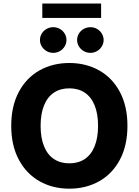

<svg xmlns="http://www.w3.org/2000/svg" viewBox="-20 -1081 802 1110"><path d="M380.9 9.8Q284.7 9.8 208.5 -33.2Q132.3 -76.2 88.6 -158.2Q44.9 -240.2 44.9 -353.5Q44.9 -467.3 88.6 -549.3Q132.3 -631.3 208.5 -674.1Q284.7 -716.8 380.9 -716.8Q476.6 -716.8 553 -674.1Q629.4 -631.3 673.1 -549.3Q716.8 -467.3 716.8 -353.5Q716.8 -239.7 673.1 -157.7Q629.4 -75.7 553 -33Q476.6 9.8 380.9 9.8ZM380.9 -570.3Q329.1 -570.3 291.7 -545.4Q254.4 -520.5 234.6 -471.7Q214.8 -422.9 214.8 -353.5Q214.8 -284.2 234.6 -235.4Q254.4 -186.5 291.7 -161.6Q329.1 -136.7 380.9 -136.7Q432.6 -136.7 470 -161.6Q507.3 -186.5 527.1 -235.4Q546.9 -284.2 546.9 -353.5Q546.9 -422.9 527.1 -471.7Q507.3 -520.5 470 -545.4Q432.6 -570.3 380.9 -570.3ZM210.9 -849.6Q210.9 -869.6 221.2 -886.7Q231.4 -903.8 249.3 -913.8Q267.1 -923.8 288.1 -923.8Q308.6 -923.8 326.2 -913.8Q343.8 -903.8 354 -886.7Q364.3 -869.6 364.3 -849.6Q364.3 -830.1 354 -813Q343.8 -795.9 326.2 -785.6Q308.6 -775.4 288.1 -775.4Q267.1 -775.4 249.3 -785.6Q231.4 -795.9 221.2 -813Q210.9 -830.1 210.9 -849.6ZM425.8 -849.6Q425.8 -869.6 436 -886.7Q446.3 -903.8 464.1 -913.8Q481.9 -923.8 502.9 -923.8Q523.4 -923.8 541 -913.8Q558.6 -903.8 568.8 -886.7Q579.1 -869.6 579.1 -849.6Q579.1 -830.1 568.8 -813Q558.6 -795.9 541 -785.6Q523.4 -775.4 502.9 -775.4Q481.9 -775.4 464.1 -785.6Q446.3 -795.9 436 -813Q425.8 -830.1 425.8 -849.6ZM564.5 -977.5H224.6V-1060.5H564.5Z"/></svg>

Font: Pretendard Std ExtraBold
Style: Regular
Weight: 800
Designer: Base glyphs from Inter by Rasmus Andersson; Hangeul glyphs from Noto Sans CJK(Source Han Sans) by Jang Soo-young and Kan
Foundry: Kil Hyung-jin
Version: Version 1.309